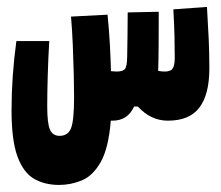

<svg xmlns="http://www.w3.org/2000/svg" viewBox="-20 -337 626 544"><path d="M147.5 187Q106.9 187 76.7 169.7Q46.4 152.3 29.5 106.4Q12.7 60.5 12.7 -23.9Q12.7 -120.6 26.4 -220.7H119.6Q116.7 -173.3 115.2 -121.6Q113.8 -69.8 113.8 -36.1Q113.8 12.7 121.6 30.3Q129.4 47.9 148.9 47.9Q172.4 47.9 181.2 26.4Q189.9 4.9 189.9 -61.5Q189.9 -87.4 189 -126.2Q188 -165 186.3 -208Q184.6 -251 181.2 -290L284.7 -295.4Q289.1 -252 291.3 -211.2Q293.5 -170.4 294.4 -135.3Q304.2 -134.3 310.5 -134.3Q329.1 -134.3 334.5 -142.1Q339.8 -149.9 340.3 -174.8Q340.8 -206.5 341.3 -238.3Q341.3 -270 341.8 -301.8L429.7 -303.7Q429.7 -297.4 429.7 -291Q429.7 -284.7 429.7 -278.3Q429.7 -242.2 429.4 -205.6Q429.2 -168.9 428.2 -136.2Q437.5 -134.3 446.8 -134.3Q463.9 -134.3 469.5 -143.3Q475.1 -152.3 475.1 -173.3Q475.1 -200.7 474.4 -234.1Q473.6 -267.6 471.2 -310.5L566.4 -317.4Q568.8 -268.1 571.3 -227.1Q573.2 -185.5 573.2 -143.6Q573.2 -69.8 545.2 -32.5Q517.1 4.9 455.6 4.9Q407.2 4.9 370.6 -35.2H359.9Q341.8 4.9 298.8 4.9Q296.4 4.9 293.9 4.9Q287.6 83 265.4 122.1Q243.2 161.1 211.9 174.1Q180.7 187 147.5 187Z"/></svg>

Font: CaskaydiaMono NF
Style: Bold
Weight: 700
Designer: Aaron Bell
Foundry: Saja Typeworks
Version: Version 2111.001; ttfautohint (v1.8.4);Nerd Fonts 3.1.1